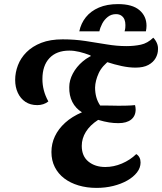

<svg xmlns="http://www.w3.org/2000/svg" viewBox="-20 -895 791 937"><path d="M451 22Q404 22 363.5 10Q323 -2 293.5 -24.5Q264 -47 247.5 -79.5Q231 -112 231 -153Q231 -194 248 -230Q265 -266 298 -296Q331 -326 380 -347Q349 -366 333 -397.5Q317 -429 318 -470Q318 -503 335.5 -536Q353 -569 383.5 -595Q414 -621 452 -633L521 -605Q478 -574 461.5 -537.5Q445 -501 444 -468Q444 -443 450 -421Q456 -399 469 -380Q480 -380 496.5 -380Q513 -380 530 -379.5Q547 -379 559 -379Q575 -379 597.5 -379.5Q620 -380 639 -382Q640 -377 641 -372Q642 -367 642 -361Q642 -329 620 -311.5Q598 -294 558 -294Q535 -294 512.5 -297.5Q490 -301 459 -310Q419 -284 399 -251.5Q379 -219 379 -183Q379 -133 411.5 -106.5Q444 -80 494 -80Q535 -80 575 -97Q615 -114 645 -143Q655 -137 660.5 -126.5Q666 -116 666 -102Q666 -76 648.5 -53.5Q631 -31 601 -14Q571 3 532.5 12.5Q494 22 451 22ZM162 -382Q128 -382 104 -398Q80 -414 67 -442Q54 -470 54 -505Q54 -541 67.5 -576.5Q81 -612 109.5 -640.5Q138 -669 181.5 -686Q225 -703 286 -703Q343 -703 396.5 -695Q450 -687 500 -678.5Q550 -670 597 -670Q635 -670 667.5 -677Q700 -684 728 -711Q739 -700 745.5 -685Q752 -670 751 -654Q751 -632 739.5 -611.5Q728 -591 704 -578Q680 -565 641 -565Q610 -565 574.5 -572.5Q539 -580 501 -592.5Q463 -605 423 -621L421 -625Q392 -636 367 -642Q342 -648 318 -648Q256 -648 221.5 -611.5Q187 -575 187 -509Q187 -481 194 -454Q201 -427 216 -400Q205 -391 191 -386.5Q177 -382 162 -382ZM367 -742Q375 -781 399 -811Q423 -841 462.5 -858Q502 -875 556 -875Q626 -875 660.5 -845.5Q695 -816 695 -769Q695 -757 692 -742H588Q591 -753 591.5 -759.5Q592 -766 592 -773Q592 -788 587.5 -799.5Q583 -811 572.5 -818.5Q562 -826 546 -826Q523 -826 506 -812.5Q489 -799 479 -780Q469 -761 465 -742Z"/></svg>

Font: Sansita Swashed Light Medium
Style: Regular
Weight: 500
Version: Version 1.003